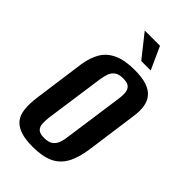

<svg xmlns="http://www.w3.org/2000/svg" viewBox="-205 -705 775 775"><g transform="rotate(45 182.0 -318.0)"><path d="M147 8Q105 8 78 -1Q51 -10 36 -28Q21 -46 17.5 -76Q14 -106 20 -149L50 -367Q57 -411 75 -441Q93 -471 128 -487Q163 -503 219 -503Q261 -503 288 -494Q315 -485 329.5 -467.5Q344 -450 348 -425Q352 -400 347 -367L317 -149Q309 -92 289.5 -57.5Q270 -23 235.5 -7.5Q201 8 147 8ZM154 -50Q179 -50 192 -59.5Q205 -69 211 -85Q217 -101 219 -120L255 -375Q258 -395 256.5 -411Q255 -427 245 -436.5Q235 -446 210 -446Q186 -446 173 -436.5Q160 -427 154.5 -411Q149 -395 146 -375L110 -120Q108 -101 109 -85Q110 -69 120 -59.5Q130 -50 154 -50ZM212 -547 135 -644H222L266 -547Z"/></g></svg>

Font: Alumni Sans Thin SemiBold
Style: Italic
Weight: 600
Italic angle: -8°
Version: Version 1.016